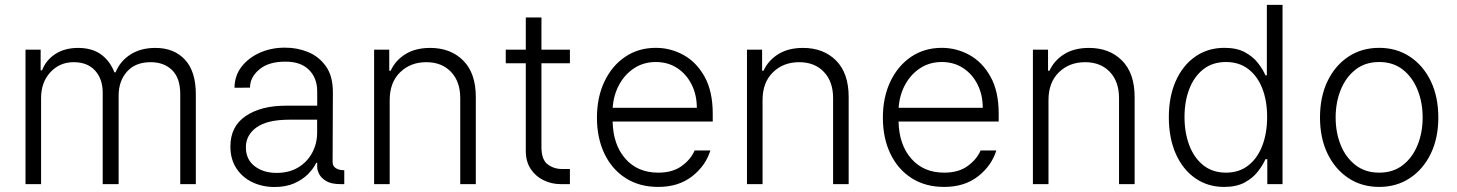

<svg xmlns="http://www.w3.org/2000/svg" viewBox="-20 -747 5911 779"><path d="M83.5 0V-545.5H144.9V-461.6H150.6Q166.9 -503.9 205.1 -528.2Q243.3 -552.6 296.9 -552.6Q353.3 -552.6 389.7 -526.3Q426.1 -500 444.2 -453.5H448.9Q467.3 -498.9 509.1 -525.7Q550.8 -552.6 610.4 -552.6Q686.4 -552.6 730.5 -504.8Q774.5 -457 774.5 -365.4V0H711.3V-365.4Q711.3 -430 678.3 -462.4Q645.2 -494.7 591.3 -494.7Q529.1 -494.7 495.2 -456.3Q461.3 -418 461.3 -359V0H396.7V-371.1Q396.7 -426.5 365.8 -460.6Q334.9 -494.7 278.8 -494.7Q221.9 -494.7 184.3 -453.8Q146.7 -413 146.7 -349.4V0Z M1094.1 11.7Q1044.7 11.7 1004.1 -7.6Q963.4 -27 939.1 -63.9Q914.8 -100.9 914.8 -153.1Q914.8 -234.4 977.3 -276.5Q1039.8 -318.5 1141.3 -318.2H1267V-376.4Q1267 -430.4 1233.5 -463.8Q1199.9 -497.2 1137.8 -496.8Q1070.3 -497.2 1032.3 -465.4Q994.3 -433.6 994.3 -391.3L931.5 -391Q931.8 -439.6 960 -476.2Q988.3 -512.8 1035 -533.4Q1081.7 -554 1136.7 -553.6Q1185 -554 1229.4 -536Q1273.8 -518.1 1302.4 -478Q1331 -437.9 1330.6 -370.7L1329.5 -89.8Q1329.5 -73.2 1342.3 -64.8Q1355.1 -56.5 1374.6 -56.5H1376.8V0H1360.8Q1323.9 0 1303.4 -12.4Q1283 -24.9 1275 -40.8Q1267 -56.8 1267 -67.8V-86.6H1263.1Q1252.1 -63.2 1229.6 -40.5Q1207 -17.8 1173.3 -3Q1139.6 11.7 1094.1 11.7ZM1102.3 -45.5Q1153.1 -45.5 1189.8 -67.6Q1226.6 -89.8 1246.6 -127.1Q1266.7 -164.4 1266.7 -209.2V-261.4H1154.5Q1064.6 -261.4 1021.1 -230.3Q977.6 -199.2 977.6 -149.5Q977.6 -100.1 1013.1 -72.8Q1048.7 -45.5 1102.3 -45.5Z M1561.1 -340.9V0H1497.9V-545.5H1559.3V-459.9H1565Q1584.2 -501.8 1624.8 -527.2Q1665.5 -552.6 1725.5 -552.6Q1808.2 -552.6 1859.4 -501.4Q1910.5 -450.3 1910.5 -353.3V0H1847.3V-349.4Q1847.3 -416.2 1809.8 -455.4Q1772.4 -494.7 1709.5 -494.7Q1645.2 -494.7 1603.2 -453.5Q1561.1 -412.3 1561.1 -340.9Z M2292.3 -545.5V-490.4H2176.8V-150.6Q2176.8 -99.1 2201.9 -80.3Q2226.9 -61.4 2259.2 -61.4H2292.3V0H2253.6Q2218.8 0 2186.4 -15.3Q2154.1 -30.5 2133.7 -60.7Q2113.3 -90.9 2113.3 -135.3V-490.4H2032V-545.5H2113.3V-676.1H2176.8V-545.5Z M2650.6 11.4Q2574.2 11.4 2518.5 -24.3Q2462.7 -60 2432.4 -123.4Q2402 -186.8 2402 -269.5Q2402 -352.3 2432.4 -416.2Q2462.7 -480.1 2516.5 -516.5Q2570.3 -552.9 2641 -552.9Q2700.3 -552.9 2753 -524Q2805.8 -495 2838.8 -435.7Q2871.8 -376.4 2871.8 -285.2V-253.9H2465.6Q2467.7 -159.4 2517.4 -103Q2567.1 -46.5 2650.6 -46.5Q2708.8 -46.5 2745.7 -73.3Q2782.7 -100.1 2798.3 -136.4H2862.2Q2842.7 -73.9 2787.6 -31.2Q2732.6 11.4 2650.6 11.4ZM2465.9 -309.7H2807.2Q2807.2 -362.2 2786 -404.3Q2764.9 -446.4 2727.5 -470.9Q2690 -495.4 2641 -495.4Q2591.3 -495.4 2552.9 -470.2Q2514.6 -445 2491.8 -402.7Q2469.1 -360.4 2465.9 -309.7Z M3073.9 -340.9V0H3010.7V-545.5H3072.1V-459.9H3077.8Q3096.9 -501.8 3137.6 -527.2Q3178.3 -552.6 3238.3 -552.6Q3321 -552.6 3372.2 -501.4Q3423.3 -450.3 3423.3 -353.3V0H3360.1V-349.4Q3360.1 -416.2 3322.6 -455.4Q3285.2 -494.7 3222.3 -494.7Q3158 -494.7 3115.9 -453.5Q3073.9 -412.3 3073.9 -340.9Z M3810.7 11.4Q3734.4 11.4 3678.6 -24.3Q3622.9 -60 3592.5 -123.4Q3562.1 -186.8 3562.1 -269.5Q3562.1 -352.3 3592.5 -416.2Q3622.9 -480.1 3676.7 -516.5Q3730.5 -552.9 3801.1 -552.9Q3860.4 -552.9 3913.2 -524Q3965.9 -495 3998.9 -435.7Q4032 -376.4 4032 -285.2V-253.9H3625.7Q3627.8 -159.4 3677.6 -103Q3727.3 -46.5 3810.7 -46.5Q3869 -46.5 3905.9 -73.3Q3942.8 -100.1 3958.5 -136.4H4022.4Q4002.8 -73.9 3947.8 -31.2Q3892.8 11.4 3810.7 11.4ZM3626.1 -309.7H3967.3Q3967.3 -362.2 3946.2 -404.3Q3925.1 -446.4 3887.6 -470.9Q3850.1 -495.4 3801.1 -495.4Q3751.4 -495.4 3713.1 -470.2Q3674.7 -445 3652 -402.7Q3629.3 -360.4 3626.1 -309.7Z M4234 -340.9V0H4170.8V-545.5H4232.2V-459.9H4237.9Q4257.1 -501.8 4297.8 -527.2Q4338.4 -552.6 4398.4 -552.6Q4481.2 -552.6 4532.3 -501.4Q4583.5 -450.3 4583.5 -353.3V0H4520.2V-349.4Q4520.2 -416.2 4482.8 -455.4Q4445.3 -494.7 4382.5 -494.7Q4318.2 -494.7 4276.1 -453.5Q4234 -412.3 4234 -340.9Z M4946.7 11.4Q4880 11.4 4829.4 -24Q4778.8 -59.3 4750.5 -123Q4722.3 -186.8 4722.3 -271.3Q4722.3 -355.5 4750.7 -418.9Q4779.1 -482.2 4829.9 -517.6Q4880.7 -552.9 4947.8 -552.9Q4997.9 -552.9 5030.7 -535.2Q5063.6 -517.4 5083.6 -491.7Q5103.7 -465.9 5114.3 -441.4H5120V-727.3H5183.6V0H5121.8V-101.2H5114.3Q5103.3 -76.3 5082.9 -50.2Q5062.5 -24.1 5029.5 -6.4Q4996.4 11.4 4946.7 11.4ZM4954.2 -46.5Q5007.1 -46.5 5044.4 -75.5Q5081.7 -104.4 5101.4 -155.5Q5121.1 -206.7 5121.1 -272.4Q5121.1 -337.7 5101.6 -388Q5082 -438.2 5044.7 -466.8Q5007.5 -495.4 4954.2 -495.4Q4899.5 -495.4 4862 -465.7Q4824.6 -436.1 4805.2 -385.7Q4785.9 -335.2 4785.9 -272.4Q4785.9 -208.8 4805.2 -157.7Q4824.6 -106.5 4862.2 -76.5Q4899.9 -46.5 4954.2 -46.5Z M5575.6 11.4Q5505 11.4 5450.8 -24.5Q5396.7 -60.4 5366.1 -123.8Q5335.6 -187.1 5335.6 -270.2Q5335.6 -354 5366.1 -417.6Q5396.7 -481.2 5450.8 -517Q5505 -552.9 5575.6 -552.9Q5646.3 -552.9 5700.5 -517Q5754.6 -481.2 5785.2 -417.6Q5815.7 -354 5815.7 -270.2Q5815.7 -187.1 5785.2 -123.8Q5754.6 -60.4 5700.5 -24.5Q5646.3 11.4 5575.6 11.4ZM5575.6 -46.5Q5632.5 -46.5 5671.7 -77.1Q5710.9 -107.6 5731.5 -158.4Q5752.1 -209.2 5752.1 -270.2Q5752.1 -331.3 5731.5 -382.5Q5710.9 -433.6 5671.7 -464.5Q5632.5 -495.4 5575.6 -495.4Q5519.2 -495.4 5479.8 -464.5Q5440.3 -433.6 5419.7 -382.5Q5399.1 -331.3 5399.1 -270.2Q5399.1 -209.2 5419.7 -158.4Q5440.3 -107.6 5479.8 -77.1Q5519.2 -46.5 5575.6 -46.5Z"/></svg>

Font: Inter Zeller Light
Style: Regular
Weight: 300
Designer: Rasmus Andersson; Joe Bland
Foundry: zeller
Version: Version 3.015;git-dec3a8cb1